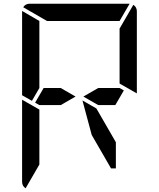

<svg xmlns="http://www.w3.org/2000/svg" viewBox="-20 -1020 856 1034"><path d="M387 -500 307 -454H212H192L169 -467L215 -546H307ZM624 -546 647 -533 601 -454H509L429 -500L509 -546ZM192 -218V-134L118 -6Q99 -18 99 -41V-483L192 -430ZM698 -994Q717 -982 717 -959V-517L624 -570V-607V-782V-866ZM233 -907 105 -981Q117 -1000 140 -1000H676Q676 -1000 678 -1000L624 -907H621H590H454H362ZM604 -254V-113H578L474 -293L424 -479L499 -436ZM99 -959Q99 -959 99 -961L192 -907V-905V-895V-887V-782V-578V-546L152 -477L99 -507Z"/></svg>

Font: DSEG14 Modern
Style: Regular
Weight: 400
Designer: Keshikan(Twitter:@keshinomi_88pro)
Version: Version 0.46